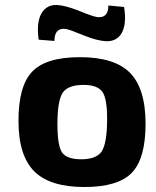

<svg xmlns="http://www.w3.org/2000/svg" viewBox="-20 -736 626 769"><path d="M135 -577Q125 -647 147 -684Q168 -718 209 -716Q242 -714 293 -694Q349 -671 367 -668Q414 -661 414 -714L477 -708Q488 -639 467 -603Q447 -569 404 -571Q368 -573 316 -594Q258 -618 244 -620Q198 -626 198 -572ZM499 -446Q563 -383 563 -240Q563 -101 508 -44Q453 13 318 13Q182 13 119 -48Q54 -111 54 -252Q54 -392 109 -449Q164 -507 300 -507Q437 -507 499 -446ZM232 -366Q210 -334 210 -240Q210 -154 228 -126Q247 -98 306 -98Q365 -98 387 -129Q408 -161 409 -252Q410 -338 391 -367Q371 -396 315 -396Q254 -396 232 -366Z"/></svg>

Font: Taylor Sans Bold LRS
Style: Bold
Weight: 700
Italic angle: -8°
Designer: Natanael Gama
Version: Version 1.001 September 8, 2015